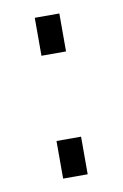

<svg xmlns="http://www.w3.org/2000/svg" viewBox="-59 -470 325 508"><g transform="rotate(-10 103.5 -216.0)"><path d="M70 -330V-432H136V-330ZM70 0V-101H136V0Z"/></g></svg>

Font: Titillium Web
Style: Light
Weight: 300
Version: Version 1.001;PS 57.000;hotconv 1.0.70;makeotf.lib2.5.55311